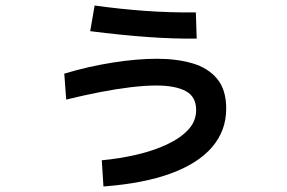

<svg xmlns="http://www.w3.org/2000/svg" viewBox="-20 -634 1040 696"><path d="M355 42 349 -53Q414 -59 476 -73.5Q538 -88 586.5 -111Q635 -134 663 -164.5Q691 -195 691 -235Q691 -284 653 -304Q615 -324 547 -324Q505 -324 451.5 -317.5Q398 -311 339.5 -299.5Q281 -288 220 -273L213 -367Q299 -393 387.5 -407Q476 -421 549 -421Q621 -421 677.5 -404.5Q734 -388 767 -348.5Q800 -309 800 -240Q800 -161 749.5 -101.5Q699 -42 600 -5.5Q501 31 355 42ZM693 -494Q609 -493 513 -500Q417 -507 307 -521L323 -614Q416 -601 507 -594.5Q598 -588 690 -589Z"/></svg>

Font: Murecho Thin Medium
Style: Regular
Weight: 500
Version: Version 1.010